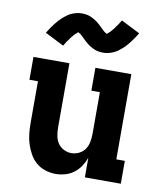

<svg xmlns="http://www.w3.org/2000/svg" viewBox="-86 -832 771 910"><g transform="rotate(10 300.0 -377.5)"><path d="M243 8Q218 8 193 0Q168 -8 149 -24.5Q130 -41 117.5 -63.5Q105 -86 97.5 -110Q90 -134 87.5 -159.5Q85 -185 85 -210V-410H44V-520H217V-210Q217 -191 220.5 -171.5Q224 -152 234.5 -136Q245 -120 263 -111Q281 -102 300 -102Q319 -102 337 -111Q355 -120 365.5 -136Q376 -152 379.5 -171.5Q383 -191 383 -210V-410H342V-520H515V-110H556V0H383V-94Q375 -72 362 -52.5Q349 -33 330.5 -19Q312 -5 289 1.5Q266 8 243 8ZM173 -597 82 -643Q91 -657 98.5 -668.5Q106 -680 114 -690Q122 -700 129.5 -708.5Q137 -717 145 -724Q153 -731 163.5 -739Q174 -747 185.5 -752Q197 -757 209.5 -760Q222 -763 235 -763Q240 -763 245 -762.5Q250 -762 255 -761.5Q260 -761 264.5 -759.5Q269 -758 274 -756.5Q279 -755 283 -752.5Q287 -750 291.5 -748Q296 -746 300.5 -743Q305 -740 309 -737Q313 -734 317 -730.5Q321 -727 324.5 -724Q328 -721 331 -718Q334 -715 337 -712Q340 -709 345 -704.5Q350 -700 353.5 -696.5Q357 -693 361.5 -691.5Q366 -690 366 -686H364L367 -688Q370 -690 372.5 -692.5Q375 -695 377.5 -697Q380 -699 381.5 -700.5Q383 -702 384.5 -703.5Q386 -705 387.5 -707Q389 -709 390.5 -711Q392 -713 394 -715Q396 -717 398 -719.5Q400 -722 401.5 -724.5Q403 -727 405 -730Q407 -733 409.5 -736Q412 -739 414 -742Q416 -745 418 -748.5Q420 -752 422.5 -756Q425 -760 427 -763L518 -717Q509 -703 501.5 -691.5Q494 -680 486 -670Q478 -660 470.5 -651.5Q463 -643 455 -636Q447 -629 436.5 -621Q426 -613 414.5 -608Q403 -603 390.5 -600Q378 -597 365 -597Q360 -597 355 -597.5Q350 -598 345 -598.5Q340 -599 335.5 -600.5Q331 -602 326 -603.5Q321 -605 317 -607.5Q313 -610 308.5 -612Q304 -614 299.5 -617Q295 -620 291 -623Q287 -626 283 -629.5Q279 -633 275.5 -636Q272 -639 269 -642Q266 -645 263 -648Q260 -651 255 -655.5Q250 -660 246.5 -663.5Q243 -667 238.5 -668.5Q234 -670 234 -674H236L233 -672Q230 -670 227.5 -667.5Q225 -665 222.5 -663Q220 -661 218.5 -659.5Q217 -658 215.5 -656.5Q214 -655 212.5 -653Q211 -651 209.5 -649Q208 -647 206 -645Q204 -643 202 -640.5Q200 -638 198.5 -635.5Q197 -633 195 -630Q193 -627 190.5 -624Q188 -621 186 -618Q184 -615 182 -611.5Q180 -608 177.5 -604Q175 -600 173 -597Z"/></g></svg>

Font: Iosevka HT Extrabold Extended
Style: Regular
Weight: 800
Width: 7
Monospace: yes
Designer: Belleve Invis
Foundry: Belleve Invis
Version: Version 32.3.0; ttfautohint (v1.8.4)